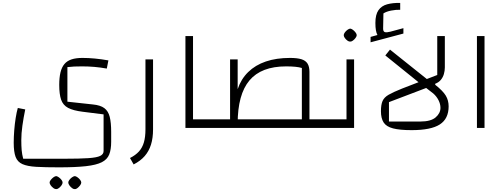

<svg xmlns="http://www.w3.org/2000/svg" viewBox="-20 -877 3451 1316"><path d="M493 419Q484 420 474 412.5Q464 405 456 394Q448 383 448 374Q448 366 455.5 356Q463 346 473.5 338.5Q484 331 493 330Q501 331 511.5 338.5Q522 346 529.5 356Q537 366 537 374Q537 383 529 393.5Q521 404 511 412Q501 420 493 419ZM365 419Q357 420 346.5 412.5Q336 405 328 394Q320 383 320 374Q320 366 328 356Q336 346 346 338.5Q356 331 365 330Q373 331 383.5 338.5Q394 346 401.5 356Q409 366 409 374Q409 383 401.5 393.5Q394 404 383.5 412Q373 420 365 419ZM385 270Q290 270 229 266.5Q168 263 134 248Q100 233 87 198.5Q74 164 74 102Q74 62 77.5 17Q81 -28 87.5 -68.5Q94 -109 102 -137L153 -127Q141 -69 133.5 -15.5Q126 38 126 83Q126 123 128.5 152Q131 181 139 211H422Q527 211 585.5 207Q644 203 667 191.5Q690 180 690 158V-93L547 -111Q482 -119 447 -137.5Q412 -156 399 -193.5Q386 -231 386 -295Q386 -345 394.5 -380.5Q403 -416 421.5 -438Q440 -460 470.5 -470Q501 -480 545 -480Q627 -480 723 -463L712 -407Q667 -415 626.5 -418.5Q586 -422 543 -422Q512 -422 488.5 -421Q465 -420 442 -417V-180L617 -161Q668 -156 695 -136Q722 -116 732 -76.5Q742 -37 742 27V95Q742 148 728.5 182Q715 216 677.5 235Q640 254 569 262Q498 270 385 270Z M896 250 871 206Q909 187 932.5 161Q956 135 966.5 98Q977 61 977 10V-470H1029V10Q1029 69 1015 114Q1001 159 972 192.5Q943 226 896 250Z M1251 0V-630H1303V-59H1413V0ZM1413 0V-59Q1426 -59 1429.5 -51Q1433 -43 1433 -29Q1433 -16 1429.5 -8Q1426 0 1413 0Z M2101 0V-59H2211V0ZM2049 0V-411Q2014 -422 1941 -422Q1771 -422 1690 -326Q1609 -230 1609 -30H1557V-470H1609V-266Q1632 -335 1681 -383Q1730 -431 1802 -455.5Q1874 -480 1968 -480Q2017 -480 2046 -471Q2075 -462 2088 -441Q2101 -420 2101 -385V0ZM1413 0V-59H2101V0ZM1413 0Q1400 0 1396.5 -8Q1393 -16 1393 -29Q1393 -43 1396.5 -51Q1400 -59 1413 -59ZM2211 0V-59Q2224 -59 2227.5 -51Q2231 -43 2231 -29Q2231 -16 2227.5 -8Q2224 0 2211 0Z M2211 0V-59H2387L2355 -26V-470H2407V0ZM2211 0Q2198 0 2194.5 -8Q2191 -16 2191 -29Q2191 -43 2194.5 -51Q2198 -59 2211 -59ZM2380 -592Q2372 -591 2361.5 -598.5Q2351 -606 2343.5 -616.5Q2336 -627 2336 -636Q2336 -644 2343.5 -654.5Q2351 -665 2361.5 -672.5Q2372 -680 2380 -681Q2389 -680 2399 -672.5Q2409 -665 2417 -654.5Q2425 -644 2425 -636Q2425 -628 2417 -617Q2409 -606 2398.5 -598.5Q2388 -591 2380 -592Z M2801 15Q2720 15 2674 3Q2628 -9 2609.5 -37.5Q2591 -66 2591 -115Q2591 -159 2602 -184.5Q2613 -210 2644.5 -228Q2676 -246 2736 -270L2977 -363V-630H3029V-415Q3029 -392 3022.5 -369.5Q3016 -347 3001.5 -329.5Q2987 -312 2963 -303V-296Q3016 -254 3035.5 -221.5Q3055 -189 3055 -148Q3055 -63 2994.5 -24Q2934 15 2801 15ZM2646 -44H2861Q2933 -44 2966 -72.5Q2999 -101 2999 -138Q2999 -164 2985.5 -190.5Q2972 -217 2949 -237L2901 -274L2646 -177ZM2874 -293 2621 -497 2653 -537 2931 -315ZM2520 -587V-624L2567 -637Q2560 -650 2556.5 -670Q2553 -690 2553 -720Q2553 -777 2574 -807Q2595 -837 2633.5 -847.5Q2672 -858 2723 -857V-810Q2694 -811 2661 -804.5Q2628 -798 2608 -785L2606 -681Q2606 -661 2617.5 -657Q2629 -653 2656 -660L2745 -684V-647Z M3249 0V-630H3301V0Z"/></svg>

Font: Changa ExtraLight ExtraLight
Style: Regular
Weight: 250
Version: Version 3.002; ttfautohint (v1.8.2)